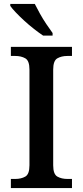

<svg xmlns="http://www.w3.org/2000/svg" viewBox="-20 -951 418 971"><path d="M35 0V-46H57Q87 -46 108 -58Q129 -70 129 -115V-599Q129 -644 108 -656Q87 -668 57 -668H35V-714H344V-668H321Q291 -668 270 -656Q249 -644 249 -599V-115Q249 -70 270 -58Q291 -46 321 -46H344V0ZM198 -771Q177 -785 152 -804.5Q127 -824 103 -846Q79 -868 60 -888Q41 -908 32 -921V-931H156Q167 -909 182 -882Q197 -855 214.5 -829Q232 -803 246 -784V-771Z"/></svg>

Font: Noto Serif Khojki Medium
Style: Regular
Weight: 500
Version: Version 2.003